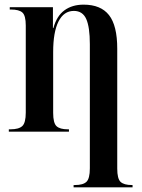

<svg xmlns="http://www.w3.org/2000/svg" viewBox="-20 -567 611 827"><path d="M297 240V230H303Q338 230 352.5 216Q367 202 367 158V-377Q367 -450 351.5 -485Q336 -520 298 -520Q255 -520 232 -474.5Q209 -429 209 -343V-81Q209 -37 223.5 -23.5Q238 -10 272 -10H277V0H18V-10H25Q61 -10 76 -24Q91 -38 91 -82V-457Q91 -500 76.5 -513Q62 -526 27 -526H22V-536H208V-446H210Q224 -498 257.5 -522.5Q291 -547 340 -547Q414 -547 449.5 -502Q485 -457 485 -357V159Q485 203 499.5 216.5Q514 230 548 230H551V240Z"/></svg>

Font: Noto Serif Display Condensed SemiBold
Style: Regular
Weight: 600
Width: 3
Designer: Monotype Design Team
Foundry: Monotype Imaging Inc.
Version: Version 2.009